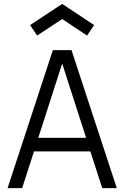

<svg xmlns="http://www.w3.org/2000/svg" viewBox="-20 -968 640 988"><path d="M506 0 445 -189H155L94 0H19L252 -710H348L581 0ZM300 -641 177 -259H423ZM171 -785 135 -839 300 -948 464 -839 428 -785 300 -870Z"/></svg>

Font: Orbit
Style: Regular
Weight: 400
Designer: Sooun Cho
Foundry: JAMO
Version: Version 1.000; ttfautohint (v1.8.4.7-5d5b);gftools[0.9.29]